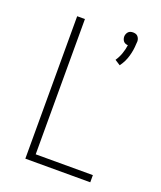

<svg xmlns="http://www.w3.org/2000/svg" viewBox="-139 -842 779 931"><g transform="rotate(20 250.0 -377.0)"><path d="M379 -582 351 -600Q364 -619 372 -641.5Q380 -664 383 -687Q377 -687 370.5 -689.5Q364 -692 360 -697Q356 -702 354 -708Q352 -714 352 -721Q352 -727 354.5 -733.5Q357 -740 361.5 -745Q366 -750 372.5 -752Q379 -754 386 -754Q393 -754 399.5 -752Q406 -750 410.5 -745Q415 -740 417.5 -733.5Q420 -727 420 -720V-719L419 -707Q418 -674 408.5 -641.5Q399 -609 379 -582ZM104 0V-735H144V-37H439V0Z"/></g></svg>

Font: Zed Sans Extralight
Style: Regular
Weight: 200
Designer: Belleve Invis
Foundry: Belleve Invis
Version: Version 1.0.0; ttfautohint (v1.8.4)